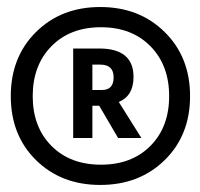

<svg xmlns="http://www.w3.org/2000/svg" viewBox="-20 -896 571 547"><path d="M82.5 -439.9Q10.7 -510.7 10.7 -622.1Q10.7 -733.4 82.5 -804.7Q154.3 -876 265.6 -876Q377 -876 449.2 -804.7Q521.5 -733.4 521.5 -622.1Q521.5 -510.7 449.2 -439.9Q377 -369.1 265.6 -369.1Q154.3 -369.1 82.5 -439.9ZM126.5 -764.2Q73.2 -710 73.2 -622.1Q73.2 -534.2 126.5 -480.5Q179.7 -426.8 267.6 -426.8Q355.5 -426.8 408.7 -480.5Q461.9 -534.2 461.9 -622.1Q461.9 -710 408.7 -764.2Q355.5 -818.4 267.6 -818.4Q179.7 -818.4 126.5 -764.2ZM188.5 -502.9V-757.8H262.7Q360.4 -757.8 360.4 -676.8Q360.4 -623 318.4 -605.5L382.8 -502.9H316.4L262.7 -594.7H243.2V-502.9ZM243.2 -639.6H270.5Q303.7 -639.6 303.7 -675.8Q303.7 -711.9 265.6 -711.9H243.2Z"/></svg>

Font: GenEi M Gothic v2 Medium
Style: Regular
Weight: 500
Version: Version 2.0